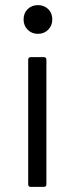

<svg xmlns="http://www.w3.org/2000/svg" viewBox="-20 -730 295 749"><path d="M72 -654Q72 -679 88 -694.5Q104 -710 128 -710Q152 -710 168 -694.5Q184 -679 184 -654Q184 -630 168 -614Q152 -598 128 -598Q104 -598 88 -614Q72 -630 72 -654ZM90 -11V-497Q90 -507 100 -507H151Q161 -507 161 -497V-11Q161 -1 151 -1H100Q90 -1 90 -11Z"/></svg>

Font: Barlow
Style: Regular
Weight: 400
Designer: Jeremy Tribby
Foundry: Tribby Type
Version: Version 1.408;December 10, 2018;FontCreator 11.5.0.2430 64-b